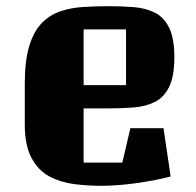

<svg xmlns="http://www.w3.org/2000/svg" viewBox="-20 -585 633 620"><path d="M250 -60H375L401 -171H508L531 -15Q481 -2 419.5 6.5Q358 15 306 15Q263 15 219.5 9.5Q176 4 140 -15Q104 -34 82 -74.5Q60 -115 60 -184V-314Q60 -389 74.5 -436.5Q89 -484 115 -510.5Q141 -537 175 -548.5Q209 -560 249 -562.5Q289 -565 331 -565Q373 -565 411.5 -562Q450 -559 479.5 -544.5Q509 -530 526 -496Q543 -462 543 -400Q543 -338 526 -304Q509 -270 479.5 -255.5Q450 -241 411.5 -238Q373 -235 331 -235H250ZM250 -490V-310H387V-490Z"/></svg>

Font: Unlock
Style: Regular
Weight: 400
Designer: Eduardo Rodriguez Tunni
Foundry: Eduardo Rodriguez Tunni
Version: Version 1.003; ttfautohint (v1.8.4.7-5d5b);gftools[0.9.23]